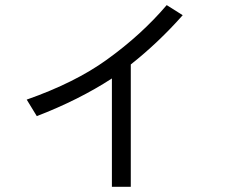

<svg xmlns="http://www.w3.org/2000/svg" viewBox="-20 -679 870 744"><path d="M413.6 44.9V-375Q286.1 -292 122.6 -229L83.5 -293Q271 -358.9 394 -447.8Q528.3 -544.4 626 -659.2L688 -620.1Q594.2 -514.2 486.8 -429.2V44.9Z"/></svg>

Font: BIZ UDPGothic
Style: Regular
Weight: 400
Designer: TypeBank Co., Ltd.
Foundry: Morisawa Inc.
Version: Version 1.051